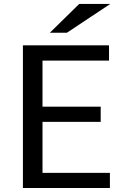

<svg xmlns="http://www.w3.org/2000/svg" viewBox="-20 -937 613 957"><path d="M481.9 -329.6H191.9V-75.2H527.8V0H94.2V-710.9H523.4V-634.8H191.9V-405.3H481.9ZM375 -917.5H529.8L313.5 -773.9H228.5Z"/></svg>

Font: Ufes Sans
Style: Regular
Weight: 400
Designer: Ricardo Esteves, Filipe Motta, Cassio Ferreira, Ana Quintelato & Breno Mello
Foundry: ProDesignUfes - Ricardo Esteves, Filipe Motta, Cassio Ferreira, Ana Quintelato & Breno Mello (This is a derivative work,
Version: Version 2.0